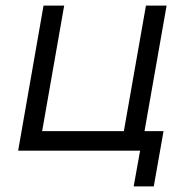

<svg xmlns="http://www.w3.org/2000/svg" viewBox="-20 -540 670 688"><path d="M503 -520H577L495 -54H421ZM531 128H459L482 0H45L136 -520H210L131 -70H566Z"/></svg>

Font: Fixel Italic Variable 20240409 Display Thin
Style: Italic
Weight: 100
Italic angle: -10°
Designer: AlfaBravo + MacPaw
Foundry: Kyrylo Tkachov, Marchela Mozhyna, Serhii Makarenko, Maria Weinstein, Zakhar Kryvoshyya
Version: Version 1.211;Glyphs 3.2 (3225)